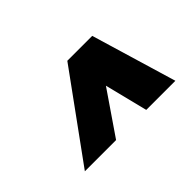

<svg xmlns="http://www.w3.org/2000/svg" viewBox="-62 -903 774 774"><g transform="rotate(-45 325.0 -515.5)"><path d="M344 -698H486L595 -333H429L383 -517L257 -333H79Z"/></g></svg>

Font: Azeret Mono ExtraBold
Style: Italic
Weight: 800
Italic angle: -12°
Designer: Martin Vácha
Foundry: Displaay
Version: Version 1.000; Glyphs 3.0.3, build 3074